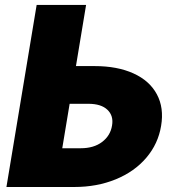

<svg xmlns="http://www.w3.org/2000/svg" viewBox="-20 -747 733 767"><path d="M283.4 -483H358Q448.9 -483 513.3 -453.7Q577.8 -424.4 606.7 -370.2Q635.7 -316.1 623.6 -244.3Q611.9 -172.6 564.6 -117Q517.4 -61.4 442.5 -30.7Q367.5 0 277 0H5.7L126.4 -727.3H323.9ZM258.2 -332.4 228.7 -154.8H302.6Q354.8 -154.8 388 -180Q421.2 -205.3 427.6 -245.7Q434.3 -284.1 409.4 -308.2Q384.6 -332.4 332.4 -332.4Z"/></svg>

Font: Karasuma Gothic
Style: Italic
Weight: 900
Italic angle: -9.39999°
Designer: Rasmus Andersson / Ryoko Nishizuka
Foundry: Genbu
Version: Version 1.00